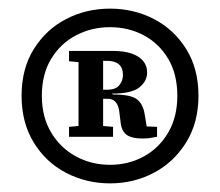

<svg xmlns="http://www.w3.org/2000/svg" viewBox="-20 -734 510 445"><path d="M344 -440V-417Q334 -415 327 -414Q320 -413 309 -413Q287 -413 275 -420.5Q263 -428 260 -447L256 -479Q251 -505 230 -505H219V-442L242 -440V-417H140V-440L162 -442V-590L140 -592V-616H241Q280 -616 300.5 -602.5Q321 -589 321 -566Q321 -546 303 -531.5Q285 -517 239 -517L242 -515Q282 -515 296.5 -504.5Q311 -494 315 -471L320 -441ZM77 -512Q77 -463 98.5 -427Q120 -391 156 -371.5Q192 -352 235 -352Q278 -352 313.5 -371.5Q349 -391 370 -427Q391 -463 391 -512Q391 -562 370 -597.5Q349 -633 313.5 -652Q278 -671 235 -671Q192 -671 156 -652Q120 -633 98.5 -597.5Q77 -562 77 -512ZM30 -512Q30 -575 58.5 -620.5Q87 -666 133.5 -690Q180 -714 235 -714Q290 -714 336.5 -690Q383 -666 411.5 -620.5Q440 -575 440 -512Q440 -450 411.5 -404Q383 -358 336.5 -333.5Q290 -309 235 -309Q180 -309 133 -333.5Q86 -358 58 -404Q30 -450 30 -512ZM228 -593H219V-526H228Q248 -526 256.5 -536.5Q265 -547 265 -560Q265 -593 228 -593Z"/></svg>

Font: Source Serif 4 SmText
Style: Bold
Weight: 700
Designer: Frank Grießhammer
Foundry: Adobe
Version: Version 4.005;hotconv 1.1.0;makeotfexe 2.6.0